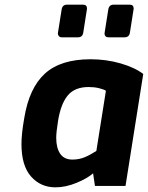

<svg xmlns="http://www.w3.org/2000/svg" viewBox="-20 -797 634 823"><path d="M72 -179Q72 -224 84 -291Q105 -420 172.5 -481.5Q240 -543 368 -543Q435 -543 496 -525.5Q557 -508 594 -480L518 0H387L379 -54Q354 -32 307.5 -13Q261 6 218 6Q154 6 113 -40.5Q72 -87 72 -179ZM393 -150 434 -408Q425 -414 404.5 -419Q384 -424 360 -424Q301 -424 271 -388.5Q241 -353 229 -280Q221 -230 221 -206Q221 -163 238 -138Q255 -113 290 -113Q319 -113 343 -123Q367 -133 393 -150ZM228 -654 244 -755Q247 -777 267 -777H336Q353 -777 353 -760L337 -658Q334 -637 314 -637H245Q237 -637 232.5 -642Q228 -647 228 -654ZM428 -654 444 -755Q447 -777 467 -777H536Q553 -777 553 -760L537 -658Q534 -637 514 -637H445Q437 -637 432.5 -641.5Q428 -646 428 -654Z"/></svg>

Font: Exo
Style: Bold Italic
Weight: 700
Italic angle: -9°
Designer: Natanael Gama
Foundry: Natanael Gama
Version: Version 1.500; ttfautohint (v1.6)